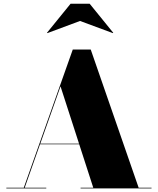

<svg xmlns="http://www.w3.org/2000/svg" viewBox="-20 -1038 870 1058"><path d="M421 -922.5 602 -855.5 604 -857.5 474 -1017.5H369L239 -857.5L241 -855.5ZM15 -3.5V0H235V-3.5H116L200.5 -243H416.5L494 -3.5H424V0H815V-3.5H744L480 -765H381L111 -3.5ZM313.5 -562 415.5 -246.5H202Z"/></svg>

Font: Bodoni* 48pt Fatface
Style: Regular
Weight: 900
Version: Version 2.3